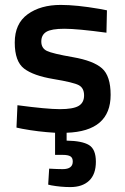

<svg xmlns="http://www.w3.org/2000/svg" viewBox="-20 -530 509 781"><path d="M266 231Q228 231 189 224L176 221L180 156Q214 158 235 158Q276 158 276 127Q276 112 266.5 106Q257 100 235 100H204V10Q135 6 71 -6L47 -11L51 -102Q171 -86 224 -86Q277 -86 299.5 -99Q322 -112 322 -142Q322 -172 300.5 -183.5Q279 -195 197.5 -208.5Q116 -222 78 -251Q40 -280 40 -357Q40 -434 92.5 -472Q145 -510 227 -510Q291 -510 384 -494L415 -488L413 -397Q295 -413 242 -413Q189 -413 168.5 -400.5Q148 -388 148 -361Q148 -334 170.5 -323Q193 -312 276.5 -297.5Q360 -283 395 -252Q430 -221 430 -144Q430 4 251 10V42Q314 43 342 60Q370 77 370 128Q370 179 342.5 205Q315 231 266 231Z"/></svg>

Font: TitilliumWeb-SemiBold
Style: SemiBold
Weight: 600
Version: Version 1.001;PS 57.000;hotconv 1.0.70;makeotf.lib2.5.55311